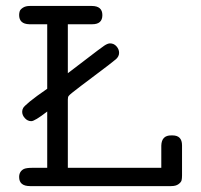

<svg xmlns="http://www.w3.org/2000/svg" viewBox="-20 -631 682 651"><path d="M44.9 -30.8Q44.9 -49.8 61 -58.1Q69.8 -62 89.8 -62H140.1V-252.9Q97.2 -219.7 85.9 -220.2Q73.7 -220.2 64.5 -230.2Q55.2 -240.2 55.2 -252Q55.2 -258.8 58.6 -264.9Q62 -271 81.5 -287.1Q101.1 -303.2 140.1 -330.1V-548.8H79.1Q44.9 -549.8 44.9 -580.1Q44.9 -586.9 46.9 -593Q48.8 -599.1 57.9 -605Q66.9 -610.8 81.1 -610.8H291Q327.1 -610.8 327.1 -579.8Q327.1 -548.8 293 -548.8H210V-382.8Q231.9 -399.9 265.1 -424.8Q322.3 -468.8 333.7 -476.3Q345.2 -483.9 353 -483.9Q366.2 -483.9 375 -473.9Q383.8 -463.9 383.8 -451.9Q383.8 -439.9 373.3 -430.4Q362.8 -420.9 291 -367.2Q251 -337.4 225.1 -316.9Q215.3 -309.1 212.6 -305.4Q210 -301.8 210 -293V-62H526.9V-137.2Q527.8 -172.4 561 -171.9H564.9Q597.2 -171.9 597.2 -138.2V-36.1Q597.2 -26.4 595.7 -19.8Q594.2 -13.2 585.2 -6.6Q576.2 0 560.1 0H82Q44.9 0 44.9 -30.8Z"/></svg>

Font: CMU Typewriter Text Variable Width
Style: Medium
Weight: 500
Version: Version 0.7.0